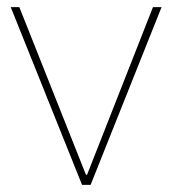

<svg xmlns="http://www.w3.org/2000/svg" viewBox="-20 -516 482 536"><path d="M209 0 10 -496H34L220 -28H223L407 -496H431L233 0Z"/></svg>

Font: DM Sans 36pt Thin
Style: Regular
Weight: 250
Designer: Colophon Foundry, Jonny Pinhorn
Foundry: Colophon Foundry
Version: Version 4.004;gftools[0.9.30]